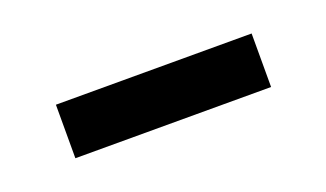

<svg xmlns="http://www.w3.org/2000/svg" viewBox="-27 -398 401 236"><g transform="rotate(-20 173.5 -280.0)"><path d="M46 -245H302V-315H46Z"/></g></svg>

Font: Microsoft YaHei
Style: Regular
Weight: 400
Designer: Ryoko NISHIZUKA 西塚涼子 (kana, bopomofo & ideographs); Paul D. Hunt (Latin, Greek & Cyrillic); Sandoll Communications 산돌커뮤니
Foundry: Adobe
Version: Version 2.001;hotconv 1.0.111;makeotfexe 2.5.65597